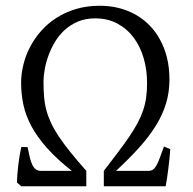

<svg xmlns="http://www.w3.org/2000/svg" viewBox="-20 -650 673 670"><path d="M54.2 0 39.1 -13.2Q39.6 -24.9 40.5 -40Q41.5 -55.2 43.5 -71.5Q45.4 -87.9 48.1 -104.5Q50.8 -121.1 54.2 -136.7H76.2Q80.1 -116.2 84 -100.6Q87.9 -85 93 -74.5Q98.1 -64 105.5 -58.8Q112.8 -53.7 123 -53.7H230.5Q178.2 -95.2 144 -133.5Q109.9 -171.9 89.8 -209.2Q69.8 -246.6 61.8 -283.9Q53.7 -321.3 53.7 -360.8Q53.7 -392.6 61.8 -425Q69.8 -457.5 85.7 -487.5Q101.6 -517.6 124.8 -543.5Q147.9 -569.3 178.5 -588.6Q209 -607.9 246.3 -618.9Q283.7 -629.9 327.6 -629.9Q381.3 -629.9 426 -611.8Q470.7 -593.8 502.9 -560.3Q535.2 -526.9 553.2 -479.2Q571.3 -431.6 571.3 -372.1Q571.3 -328.6 559.6 -289.6Q547.9 -250.5 524.4 -212.4Q501 -174.3 466.1 -135.5Q431.2 -96.7 384.8 -53.7H497.1Q507.3 -53.7 513.9 -58.3Q520.5 -63 526.1 -73Q531.7 -83 537.6 -99.1Q543.5 -115.2 552.2 -138.7L574.2 -129.4Q573.2 -115.2 571.5 -97.9Q569.8 -80.6 567.6 -63.2Q565.4 -45.9 563 -29.3Q560.5 -12.7 558.1 0H342.3V-53.7Q370.6 -90.8 392.8 -120.1Q415 -149.4 431.9 -174.3Q448.7 -199.2 460.4 -221.2Q472.2 -243.2 479.5 -264.9Q486.8 -286.6 490 -309.8Q493.2 -333 493.2 -360.8Q493.2 -405.3 481.7 -445.8Q470.2 -486.3 447.3 -517.6Q424.3 -548.8 390.4 -567.4Q356.4 -585.9 311.5 -585.9Q278.3 -585.9 252 -574.7Q225.6 -563.5 205.6 -545.2Q185.5 -526.9 171.6 -503.4Q157.7 -480 148.9 -455.6Q140.1 -431.2 136 -407.7Q131.8 -384.3 131.8 -366.2Q131.8 -336.9 133.8 -312.7Q135.7 -288.6 141.6 -266.4Q147.5 -244.1 157.7 -221.9Q168 -199.7 184.6 -174.6Q201.2 -149.4 224.9 -120.1Q248.5 -90.8 281.2 -53.7V0Z"/></svg>

Font: Gentium Kaktovik
Style: Regular
Weight: 400
Designer: J. Victor Gaultney and Annie Olsen
Foundry: SIL International
Version: Version 1.102; 2013; Maintenance release